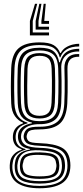

<svg xmlns="http://www.w3.org/2000/svg" viewBox="-20 -834 444 1026"><path d="M191.2 172Q118 172 76.6 146.6Q35.2 121.2 32.2 64.8Q31.8 56.5 32.1 49.1Q32.5 41.8 33.5 35.2Q36.2 9.5 53.8 -8.9Q71.2 -27.2 95.5 -33.2V-36.8Q71.2 -45 61.2 -59.1Q51.2 -73.2 49.2 -92Q48.8 -96.8 48.8 -101.5Q48.8 -106.2 49.2 -111.2Q51.5 -134.5 64.8 -150.2Q78 -166 102.8 -174.8V-178.8Q78.2 -188.2 60 -213.2Q41.8 -238.2 40 -281Q39 -304.8 38.5 -326.9Q38 -349 38 -371.4Q38 -393.8 38.5 -418Q39 -442.2 40 -470Q43.2 -544.2 79.1 -575.9Q115 -607.5 191.5 -607.5Q242.5 -607.5 266.8 -592.8Q291 -578 301.2 -551H304.8Q314.8 -570.2 332.6 -581Q350.5 -591.8 369.9 -596.1Q389.2 -600.5 403.2 -600V-585.8Q360 -585.8 335.6 -569.6Q311.2 -553.5 302.8 -527.8H299.2Q291.5 -560 268.2 -576.6Q245 -593.2 191.5 -593.2Q122.2 -593.2 91.4 -564.1Q60.5 -535 57.5 -470Q56.2 -437.2 55.8 -408.5Q55.2 -379.8 55.6 -349.4Q56 -319 57.2 -281.2Q59.5 -234.8 78.5 -210.5Q97.5 -186.2 126.8 -179V-174.8Q96.2 -166.8 81.4 -150.9Q66.5 -135 64 -111.8Q63.2 -107 63.4 -102Q63.5 -97 64 -91.5Q65.8 -73 76.9 -59Q88 -45 116.2 -37.2V-33.8Q86.5 -26 69 -9.1Q51.5 7.8 48 35.2Q46.8 42.8 46.1 49.2Q45.5 55.8 46 64.8Q49.8 117.2 86.5 138.4Q123.2 159.5 191.2 159.5Q260.5 159.5 297.4 138.5Q334.2 117.5 340 64.8Q340.8 57 340.6 50Q340.5 43 339.8 35Q335.2 -15.5 299.2 -34Q263.2 -52.5 194.2 -54.8Q161.8 -56 144.4 -60.5Q127 -65 119.2 -72.9Q111.5 -80.8 108.2 -91.8Q106.8 -96.5 106.4 -102.1Q106 -107.8 106.8 -111.8Q111.8 -136.5 128.4 -146.9Q145 -157.2 191.5 -156.8Q254.8 -156.2 287.4 -184Q320 -211.8 323.5 -280Q325 -313.8 325.5 -342.9Q326 -372 325.6 -402.5Q325.2 -433 324.2 -471Q323.5 -505 342.8 -525.9Q362 -546.8 403.2 -545.2V-530.8Q370 -531.5 354.9 -515.8Q339.8 -500 340.5 -465Q341.2 -431 341.5 -401.1Q341.8 -371.2 341.4 -341.9Q341 -312.5 339.5 -280.5Q335.2 -206.5 301 -174.6Q266.8 -142.8 191.5 -142.5Q162.5 -142.5 148.5 -138.8Q134.5 -135 129.6 -127.5Q124.8 -120 122.5 -108.5Q122.2 -106.8 122.2 -103.2Q122.2 -99.8 123.2 -96.8Q125.8 -87 131.8 -81.1Q137.8 -75.2 152.1 -72.5Q166.5 -69.8 194.2 -68.8Q271.2 -66.2 310.9 -44.6Q350.5 -23 355.5 35.2Q356.2 44 356.2 50.1Q356.2 56.2 355.5 64.8Q350.5 121 309.4 146.5Q268.2 172 191.2 172ZM191.2 134Q232.2 134 257.8 127Q283.2 120 295.8 104.8Q308.2 89.5 310.5 64.8Q311.2 58 311.1 51.1Q311 44.2 309.8 35Q307.5 9.5 293.4 -3.9Q279.2 -17.2 254.2 -23Q229.2 -28.8 194.2 -30.8Q139.2 -34.2 110.4 -18.8Q81.5 -3.2 74.8 35Q73 42.5 72.6 49.6Q72.2 56.8 73 65.2Q76.5 106.2 106.9 120.1Q137.2 134 191.2 134ZM191.2 121.8Q141.5 121.8 115.6 110.2Q89.8 98.8 87 65Q86 57.8 86.4 49.8Q86.8 41.8 88 34.8Q93 0.8 119.6 -10.2Q146.2 -21.2 195 -19.8Q225.5 -18.8 246.9 -14.5Q268.2 -10.2 280.8 1.1Q293.2 12.5 295.5 35Q297 43.8 297 50.5Q297 57.2 296 65Q292 99.5 265.9 110.6Q239.8 121.8 191.2 121.8ZM191.2 108.5Q217 108.5 235.9 105.6Q254.8 102.8 266 93.4Q277.2 84 279.8 65.2Q281.8 57.2 281.6 50.2Q281.5 43.2 279.2 35.2Q277.2 17.5 266.4 9Q255.5 0.5 237.1 -2.4Q218.8 -5.2 194.2 -6.2Q151.8 -8 129.1 0.6Q106.5 9.2 103.8 34.8Q101 42 100.6 50.1Q100.2 58.2 102.2 65.2Q105.8 92.8 128.2 100.6Q150.8 108.5 191.2 108.5ZM191.2 147.2Q127.8 147.2 94.9 129.9Q62 112.5 58.8 65.2Q58 56.8 58.5 49.8Q59 42.8 60.2 35Q63.8 4.8 83 -12Q102.2 -28.8 139.8 -34.8V-38.2Q108 -43.5 94.1 -56.9Q80.2 -70.2 76.8 -91.8Q76 -97.5 75.9 -101.5Q75.8 -105.5 76.2 -111.8Q77.8 -136.2 97.5 -153Q117.2 -169.8 150.5 -175.2V-179Q114.2 -186.8 95.6 -210.5Q77 -234.2 74.8 -282.5Q73.8 -310.5 73.2 -339.4Q72.8 -368.2 73.1 -400.1Q73.5 -432 74.8 -468.8Q77.5 -530 105.9 -554.5Q134.2 -579 191.5 -579Q241.8 -579 265.1 -560.9Q288.5 -542.8 296.5 -501.2H300Q307.2 -526 319.9 -541.8Q332.5 -557.5 353 -565.2Q373.5 -573 403.2 -573.2V-558.8Q356 -559.8 330.6 -535.6Q305.2 -511.5 307.5 -466.8Q308.8 -433.8 309 -401.6Q309.2 -369.5 308.9 -339.6Q308.5 -309.8 307.2 -283Q304 -218.8 274.5 -194.4Q245 -170 191.5 -170.5Q164.8 -170.8 143.6 -164.2Q122.5 -157.8 109.4 -145.2Q96.2 -132.8 93.2 -114.8Q92.2 -109.2 92.2 -103.2Q92.2 -97.2 93.2 -92.2Q98 -67.8 120.1 -56.8Q142.2 -45.8 194.2 -44Q235 -43 263.6 -35Q292.2 -27 308.2 -10.1Q324.2 6.8 326.5 35.2Q327.5 43.5 327.6 50Q327.8 56.5 326.8 65Q321.8 111.2 287.6 129.2Q253.5 147.2 191.2 147.2ZM191.5 -186.5Q240 -186.5 263.9 -208.2Q287.8 -230 290.5 -284Q291.5 -309 292 -338.5Q292.5 -368 292.4 -400.8Q292.2 -433.5 291 -468Q288.8 -522.8 263.6 -543.6Q238.5 -564.5 191.5 -564.5Q141.5 -564.5 118.1 -542.6Q94.8 -520.8 92.2 -467.5Q90.2 -418 90.4 -371.8Q90.5 -325.5 92.2 -283.5Q94.8 -231.8 118.4 -209.1Q142 -186.5 191.5 -186.5ZM191.5 -200.8Q152.2 -200.8 132 -218.9Q111.8 -237 109.8 -284.2Q108 -327 108 -374.8Q108 -422.5 109.8 -466.8Q111.8 -513.8 131.5 -532Q151.2 -550.2 191.5 -550.2Q233 -550.2 252.2 -531.9Q271.5 -513.5 273.5 -467.5Q274.8 -435 275 -403.4Q275.2 -371.8 274.8 -342Q274.2 -312.2 273 -284.8Q270.5 -238 251 -219.4Q231.5 -200.8 191.5 -200.8ZM191.5 -215.2Q223 -215.2 238.2 -230.8Q253.5 -246.2 255.5 -286Q256.8 -313.2 257.2 -343.2Q257.8 -373.2 257.5 -404.5Q257.2 -435.8 256 -466.5Q254.5 -505.8 239.2 -520.8Q224 -535.8 191.5 -535.8Q159.8 -535.8 144.2 -520.6Q128.8 -505.5 127 -465.8Q125.5 -421.5 125.4 -375.1Q125.2 -328.8 127 -285.2Q128.8 -245.2 144.6 -230.2Q160.5 -215.2 191.5 -215.2ZM178.8 -813.8 155 -722V-660.5H242V-645H139.8V-722L167 -813.8ZM224.5 -813.8 216.5 -722H242V-706.5H201.2V-722L213.2 -813.8ZM201.5 -813.8 185.8 -722V-691.2H242V-675.8H170.5V-722L190.2 -813.8Z"/></svg>

Font: Big Shoulders Inline Display Thin SemiBold
Style: Regular
Weight: 600
Version: Version 2.002